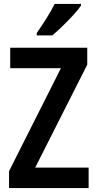

<svg xmlns="http://www.w3.org/2000/svg" viewBox="-20 -957 495 977"><path d="M431 0H26V-86L290 -610H32V-714H424V-628L159 -104H431ZM392 -928Q378 -908 352.5 -880Q327 -852 298 -824Q269 -796 246 -777H167V-789Q193 -826 217 -864.5Q241 -903 258 -937H392Z"/></svg>

Font: Noto Sans Devanagari Condensed SemiBold
Style: Regular
Weight: 600
Width: 3
Designer: Jelle Bosma - Monotype Design Team
Foundry: Monotype Imaging Inc.
Version: Version 2.004; ttfautohint (v1.8.4.7-5d5b)